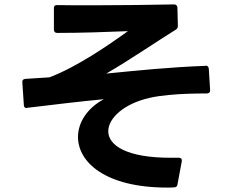

<svg xmlns="http://www.w3.org/2000/svg" viewBox="-20 -799 1040 869"><path d="M783 37 803 -70C804 -80 799 -85 790 -85H751C551 -85 470 -142 470 -205C470 -265 542 -330 657 -356C682 -362 712 -366 743 -369C803 -375 867 -376 917 -376C926 -377 931 -381 931 -389V-390V-391L925 -488C924 -497 919 -502 911 -502L910 -501C749 -495 602 -480 461 -466C568 -528 689 -611 776 -665C782 -669 785 -674 785 -681L783 -765C782 -774 777 -779 768 -779C662 -777 526 -775 399 -775C342 -775 287 -775 238 -776C229 -776 224 -772 224 -764V-762V-664C225 -655 229 -650 239 -650C346 -650 462 -654 559 -658C470 -594 328 -496 204 -449L95 -442C86 -441 81 -437 81 -429V-427L88 -323C88 -315 93 -310 100 -310C101 -310 102 -310 103 -311C226 -326 345 -340 450 -350C375 -310 333 -245 333 -179C333 -66 455 50 737 50C747 50 757 50 768 49C776 49 782 45 783 37Z"/></svg>

Font: LINE Seed JP_OTF Bold
Style: Regular
Weight: 700
Designer: LINE & Fontrix & Fontworks
Version: Version 1.009